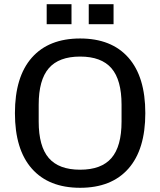

<svg xmlns="http://www.w3.org/2000/svg" viewBox="-20 -883 762 913"><path d="M51 -345Q51 -518 131.5 -609Q212 -700 361 -700Q510 -700 590.5 -609Q671 -518 671 -345Q671 -172 590.5 -81Q510 10 361 10Q212 10 131.5 -81Q51 -172 51 -345ZM361 -76Q462 -76 510 -131.5Q558 -187 558 -305V-385Q558 -503 510 -558.5Q462 -614 361 -614Q260 -614 212 -558.5Q164 -503 164 -385V-305Q164 -187 212 -131.5Q260 -76 361 -76ZM202 -863H320V-768H202ZM402 -863H520V-768H402Z"/></svg>

Font: Mozilla Text BETA Medium
Style: Regular
Weight: 500
Designer: Studio DRAMA
Foundry: Studio DRAMA
Version: Version 0.100